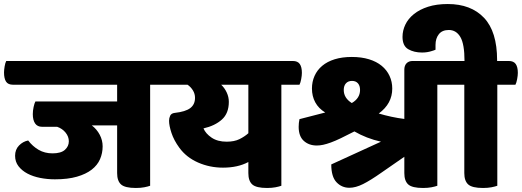

<svg xmlns="http://www.w3.org/2000/svg" viewBox="-60 -923 2593 954"><path d="M686 -502V0Q675 4 657 7.5Q639 11 615 11Q561 11 541.5 -6.5Q522 -24 522 -63V-300H396Q421 -281 435.5 -253.5Q450 -226 450 -196Q450 -162 437 -132Q424 -102 395.5 -80Q367 -58 322 -45Q277 -32 213 -32Q175 -32 139.5 -39Q104 -46 76.5 -60.5Q49 -75 32 -97Q15 -119 15 -149Q15 -180 34.5 -200Q54 -220 80 -225Q102 -196 132 -178.5Q162 -161 201 -161Q243 -161 262.5 -178.5Q282 -196 282 -221Q282 -244 266 -264Q250 -284 224 -293H149Q126 -293 114.5 -309.5Q103 -326 103 -356Q103 -373 107 -391.5Q111 -410 116 -419H522V-502H5Q-20 -502 -30 -517.5Q-40 -533 -40 -563Q-40 -575 -37 -593Q-34 -611 -29 -620H743Q767 -620 777.5 -605Q788 -590 788 -561Q788 -548 784.5 -529.5Q781 -511 776 -502Z M1338 -502V0Q1327 4 1309 7.5Q1291 11 1267 11Q1213 11 1193.5 -6.5Q1174 -24 1174 -63V-118Q1122 -90 1048 -90Q982 -90 924 -115.5Q866 -141 831 -189Q804 -226 792 -262.5Q780 -299 780 -323Q780 -336 785.5 -348Q791 -360 808 -362Q862 -368 885.5 -386Q909 -404 909 -437Q909 -457 898.5 -474Q888 -491 872 -502H758Q733 -502 723 -517.5Q713 -533 713 -563Q713 -575 716 -593Q719 -611 724 -620H1395Q1419 -620 1429.5 -605Q1440 -590 1440 -561Q1440 -548 1436.5 -529.5Q1433 -511 1428 -502ZM1066 -219Q1104 -219 1129.5 -231.5Q1155 -244 1174 -261V-502H1039Q1056 -486 1066.5 -463.5Q1077 -441 1077 -417Q1077 -360 1042.5 -329Q1008 -298 951 -285Q962 -259 991.5 -239Q1021 -219 1066 -219Z M2113 -502V0Q2102 4 2084 7.5Q2066 11 2042 11Q1988 11 1968.5 -6.5Q1949 -24 1949 -63V-144L1835 -65Q1781 -27 1744 -8.5Q1707 10 1676 10Q1638 10 1612 -17.5Q1586 -45 1586 -106L1833 -219Q1797 -227 1763.5 -240Q1730 -253 1701 -270Q1662 -250 1634 -236.5Q1606 -223 1584 -215Q1562 -207 1545.5 -203.5Q1529 -200 1514 -200Q1475 -200 1449.5 -223Q1424 -246 1424 -293Q1424 -302 1425 -312Q1426 -322 1428 -331L1556 -364Q1523 -384 1506.5 -414.5Q1490 -445 1490 -483Q1490 -517 1503 -546Q1516 -575 1541 -596Q1566 -617 1603 -628.5Q1640 -640 1688 -640Q1736 -640 1773.5 -628.5Q1811 -617 1836.5 -596Q1862 -575 1875.5 -546Q1889 -517 1889 -483Q1889 -408 1822 -359Q1852 -350 1884.5 -343Q1917 -336 1949 -332V-577Q1949 -597 1960 -608.5Q1971 -620 1990 -620H2170Q2194 -620 2204.5 -605Q2215 -590 2215 -561Q2215 -548 2211.5 -529.5Q2208 -511 2203 -502ZM1648 -476Q1648 -436 1688 -411Q1729 -435 1729 -476Q1729 -497 1718.5 -509Q1708 -521 1689 -521Q1670 -521 1659 -509Q1648 -497 1648 -476Z M2411 -502V0Q2400 4 2382 7.5Q2364 11 2340 11Q2286 11 2266.5 -6.5Q2247 -24 2247 -63V-502H2190Q2165 -502 2155 -517.5Q2145 -533 2145 -563Q2145 -575 2148 -593Q2151 -611 2156 -620H2248Q2248 -704 2227.5 -739Q2207 -774 2170 -774Q2137 -774 2120.5 -753Q2104 -732 2104 -700V-676Q2095 -672 2084 -669Q2075 -666 2063 -664Q2051 -662 2037 -662Q1997 -662 1968.5 -678.5Q1940 -695 1940 -740Q1940 -771 1954 -800.5Q1968 -830 1996.5 -853Q2025 -876 2067 -889.5Q2109 -903 2165 -903Q2280 -903 2345 -834.5Q2410 -766 2410 -624V-620H2468Q2492 -620 2502.5 -605Q2513 -590 2513 -561Q2513 -548 2509.5 -529.5Q2506 -511 2501 -502Z"/></svg>

Font: Baloo 2 ExtraBold
Style: Regular
Weight: 800
Designer: Sarang Kulkarni and Ek Type
Foundry: Ek Type
Version: Version 1.640;hotconv 1.0.111;makeotfexe 2.5.65597; ttfautoh